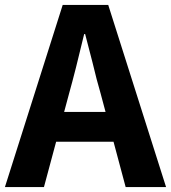

<svg xmlns="http://www.w3.org/2000/svg" viewBox="-25 -762 696 782"><path d="M415.8 -742 651.4 0H486.8L384.6 -382Q369.2 -433.8 351.4 -509Q336 -568 321.8 -623.2H317.8Q281.2 -469.6 256.6 -382L154 0H-5L230.4 -742ZM499.2 -306V-184.8H144.8V-306Z"/></svg>

Font: 寒蝉端黑体 Light
Style: Regular
Weight: 300
Designer: ChillDuanSans {Warren2060}; 
Source Han Sans {Ryoko NISHIZUKA 西塚涼子 (kana, bopomofo & ideographs); Paul D. Hunt (Latin, G
Foundry: ChillType&Adobe
Version: Version 1.300;Glyphs 3.3 (3306)